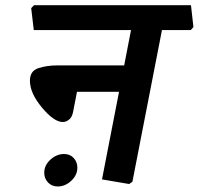

<svg xmlns="http://www.w3.org/2000/svg" viewBox="-20 -669 752 727"><path d="M703.1 -649.4 712.4 -566.4 702.1 -555.2H593.3L481.4 19L469.2 27.8L366.2 10.3L430.7 -321.3H271.5L256.8 -245.6Q252.9 -225.1 241.5 -216.1Q230 -207 217.8 -207Q184.6 -207 138.9 -261.7Q93.3 -316.4 93.3 -363.3Q93.3 -400.4 125.2 -410.9Q157.2 -421.4 197.3 -421.4H450.2L476.1 -555.2H107.9L98.1 -638.2L108.9 -649.4ZM147.5 -15.1Q147.5 -43 170.9 -64.5Q194.3 -85.9 222.7 -85.9Q245.1 -85.9 259 -70.8Q272.9 -55.7 272.9 -34.2Q272.9 -5.9 249.8 15.6Q226.6 37.1 198.7 37.1Q176.3 37.1 161.9 22Q147.5 6.8 147.5 -15.1Z"/></svg>

Font: Sitara
Style: Bold Italic
Weight: 700
Italic angle: -11°
Designer: Neelakash Kshetrimayum
Foundry: Neelakash Kshetrimayum
Version: Version 1.000;PS Version 1.000;PS 1.0;hotconv 1.;hotconv 1.0